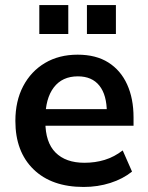

<svg xmlns="http://www.w3.org/2000/svg" viewBox="-20 -732 588 762"><path d="M312 10Q185 10 113 -60Q41 -130 41 -252Q41 -331 72 -390Q103 -449 158.5 -482Q214 -515 288 -515Q361 -515 410 -484Q459 -453 484.5 -397Q510 -341 510 -266V-233H142V-299H421L404 -285Q404 -355 374.5 -392Q345 -429 289 -429Q227 -429 193.5 -385Q160 -341 160 -262V-249Q160 -167 200.5 -126.5Q241 -86 315 -86Q358 -86 395.5 -97.5Q433 -109 467 -135L504 -51Q468 -22 418 -6Q368 10 312 10ZM325 -597V-712H440V-597ZM136 -597V-712H251V-597Z"/></svg>

Font: Mulish ExtraLight
Style: Regular
Weight: 200
Designer: Vernon Adams
Foundry: Vernon Adams
Version: Version 3.603